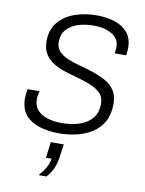

<svg xmlns="http://www.w3.org/2000/svg" viewBox="-102 -767 834 1104"><g transform="rotate(10 315.0 -214.5)"><path d="M275 10Q212 10 160.5 -6Q109 -22 78.5 -58Q48 -94 48 -154Q48 -167 50 -184Q52 -201 55 -209H123Q121 -203 118.5 -187.5Q116 -172 116 -162Q116 -123 137.5 -98.5Q159 -74 196 -62.5Q233 -51 281 -51Q335 -51 381 -65.5Q427 -80 455.5 -112.5Q484 -145 484 -200Q484 -236 463.5 -258Q443 -280 410 -294.5Q377 -309 338 -320Q299 -331 259 -343Q219 -355 186 -374Q153 -393 133 -423Q113 -453 113 -500Q113 -567 149 -610.5Q185 -654 244 -675Q303 -696 372 -696Q431 -696 478.5 -680.5Q526 -665 554 -631Q582 -597 582 -542Q582 -535 581.5 -526Q581 -517 578 -499H511Q514 -518 514.5 -524.5Q515 -531 515 -535Q515 -584 472.5 -609.5Q430 -635 366 -635Q317 -635 275.5 -622Q234 -609 208.5 -581Q183 -553 183 -507Q183 -473 203.5 -452Q224 -431 257 -417.5Q290 -404 330 -393.5Q370 -383 409 -370Q448 -357 481.5 -338Q515 -319 535 -288.5Q555 -258 555 -212Q555 -152 532.5 -109.5Q510 -67 470.5 -41Q431 -15 380.5 -2.5Q330 10 275 10ZM205 267 206 260Q227 239 241 213.5Q255 188 259 161H226L238 68H314L302 150Q298 179 285 210Q272 241 247 267Z"/></g></svg>

Font: Chivo Medium ExtraLight
Style: Italic
Weight: 250
Italic angle: -8.05°
Version: Version 2.002